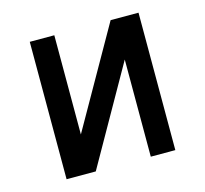

<svg xmlns="http://www.w3.org/2000/svg" viewBox="-83 -625 766 718"><g transform="rotate(-15 300.0 -266.0)"><path d="M90 0V-532H185V-148L403 -532H511V0H416V-376L203 0Z"/></g></svg>

Font: Geist Mono Medium
Style: Regular
Weight: 500
Monospace: yes
Designer: Basement.studio, Andrés Briganti, Mateo Zaragoza
Foundry: Basement.studio, Vercel, Andrés Briganti, Guido Ferreyra, Mateo Zaragoza
Version: Version 1.500; ttfautohint (v1.8.4.7-5d5b)